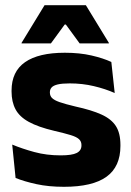

<svg xmlns="http://www.w3.org/2000/svg" viewBox="-20 -707 506 739"><path d="M226 12Q167.5 12 120.5 1.8Q73.5 -8.5 40 -22L27 -150.5Q65.5 -134.5 112.2 -121.8Q159 -109 213.5 -109Q257 -109 275.2 -118.2Q293.5 -127.5 293.5 -147V-149Q293.5 -162.5 284.2 -171.2Q275 -180 252.2 -187Q229.5 -194 188.5 -203.5Q127 -218 91 -237.8Q55 -257.5 39.8 -286.2Q24.5 -315 24.5 -354.5V-358.5Q24.5 -431.5 76.5 -467.8Q128.5 -504 229.5 -504Q286.5 -504 332 -493.5Q377.5 -483 408.5 -468.5L421.5 -349Q385.5 -365 341.2 -375.5Q297 -386 248.5 -386Q219 -386 202.2 -382Q185.5 -378 178.8 -370.5Q172 -363 172 -352V-350.5Q172 -338.5 180 -330Q188 -321.5 209.2 -314Q230.5 -306.5 270.5 -297Q332.5 -283.5 370.5 -266.2Q408.5 -249 426 -221.8Q443.5 -194.5 443.5 -149.5V-145Q443.5 -65.5 390 -26.8Q336.5 12 226 12ZM151.5 -687H310.5L399 -542V-540H286.5L233.5 -612.5H229L176 -540H63V-542Z"/></svg>

Font: Anek Latin Medium
Style: Bold
Weight: 700
Version: Version 1.003